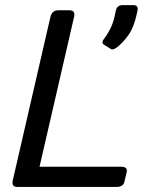

<svg xmlns="http://www.w3.org/2000/svg" viewBox="-20 -741 595 761"><path d="M48.8 0Q24.4 0 30.8 -26.9L179.7 -673.3Q186 -700.2 210.4 -700.2H255.4Q279.8 -700.2 273.4 -673.3L136.7 -80.1H460.4Q487.3 -80.1 481.9 -58.1L473.6 -22Q468.8 0 441.9 0ZM391.1 -564.5Q379.9 -571.8 393.6 -588.9Q406.7 -605.5 418 -628.9Q429.2 -652.3 434.1 -675.8L439 -698.7Q443.8 -720.7 466.3 -720.7H508.3Q529.8 -720.7 524.9 -698.7L521.5 -683.1Q510.3 -631.8 488.8 -601.8Q467.3 -571.8 445.3 -554.7Q428.2 -541.5 419.9 -546.4Z"/></svg>

Font: Istok Web
Style: Italic
Weight: 400
Italic angle: -13°
Designer: Andrey V. Panov
Foundry: Andrey V. Panov
Version: Version 1.0.2g